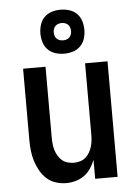

<svg xmlns="http://www.w3.org/2000/svg" viewBox="-55 -811 609 861"><g transform="rotate(-5 250.0 -380.5)"><path d="M209 8Q185 8 161.5 0.5Q138 -7 120.5 -23Q103 -39 91 -60.5Q79 -82 72 -105Q65 -128 62.5 -152Q60 -176 60 -200V-520H161V-200Q161 -186 162.5 -172Q164 -158 168 -144.5Q172 -131 179.5 -118.5Q187 -106 197.5 -97Q208 -88 222 -84Q236 -80 250 -80Q264 -80 278 -84Q292 -88 302.5 -97Q313 -106 320.5 -118.5Q328 -131 332 -144.5Q336 -158 337.5 -172Q339 -186 339 -200V-520H440V0H339V-85Q331 -65 319 -47Q307 -29 289.5 -16.5Q272 -4 251 2Q230 8 209 8ZM250 -571Q230 -571 210.5 -577Q191 -583 177 -597Q163 -611 157 -630.5Q151 -650 151 -670Q151 -690 157 -709.5Q163 -729 177 -743Q191 -757 210.5 -763Q230 -769 250 -769Q270 -769 289.5 -763Q309 -757 323 -743Q337 -729 343 -709.5Q349 -690 349 -670Q349 -650 343 -630.5Q337 -611 323 -597Q309 -583 289.5 -577Q270 -571 250 -571ZM250 -631Q258 -631 265.5 -633.5Q273 -636 278.5 -641.5Q284 -647 286.5 -654.5Q289 -662 289 -670Q289 -678 286.5 -685.5Q284 -693 278.5 -698.5Q273 -704 265.5 -706.5Q258 -709 250 -709Q242 -709 234.5 -706.5Q227 -704 221.5 -698.5Q216 -693 213.5 -685.5Q211 -678 211 -670Q211 -662 213.5 -654.5Q216 -647 221.5 -641.5Q227 -636 234.5 -633.5Q242 -631 250 -631Z"/></g></svg>

Font: Zed Sans Semibold
Style: Regular
Weight: 600
Designer: Belleve Invis
Foundry: Belleve Invis
Version: Version 1.0.0; ttfautohint (v1.8.4)